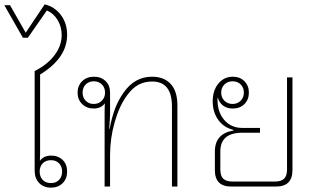

<svg xmlns="http://www.w3.org/2000/svg" viewBox="-20 -856 1453 881"><path d="M214 5Q180 5 159.5 -16.5Q139 -38 139 -73V-530Q197 -559 230 -602.5Q263 -646 263 -695Q263 -733 244.5 -764Q226 -795 195 -808L108 -683H85L0 -832H26L98 -706L185 -836Q231 -825 259.5 -787Q288 -749 288 -696Q288 -590 164 -514V-185Q164 -175 164 -154.5Q164 -134 163 -118Q180 -142 215 -142Q247 -142 267.5 -122Q288 -102 288 -69Q288 -36 267.5 -15.5Q247 5 214 5ZM214 -16Q237 -16 251 -30.5Q265 -45 265 -69Q265 -92 251 -106.5Q237 -121 214 -121Q190 -121 176 -106.5Q162 -92 162 -69Q162 -45 176 -30.5Q190 -16 214 -16Z M460 0V-347Q460 -370 461 -382Q444 -358 410 -358Q378 -358 357 -378.5Q336 -399 336 -431Q336 -463 357 -483.5Q378 -504 411 -504Q444 -504 464.5 -484Q485 -464 485 -431V-333Q485 -320 484 -306.5Q483 -293 481 -265H483Q493 -318 508 -357.5Q523 -397 547 -431Q598 -504 677 -504Q733 -504 763.5 -470.5Q794 -437 794 -372V0H769V-368Q769 -482 678 -482Q643 -482 615 -467Q587 -452 562 -417Q528 -371 506.5 -296.5Q485 -222 485 -144V0ZM410 -379Q433 -379 447.5 -394Q462 -409 462 -431Q462 -454 447.5 -468.5Q433 -483 410 -483Q388 -483 373.5 -468.5Q359 -454 359 -431Q359 -408 373.5 -393.5Q388 -379 410 -379Z M1041 0Q966 0 966 -75V-161Q966 -243 1051 -257V-260Q1006 -271 981 -306.5Q956 -342 956 -391Q956 -441 982 -472.5Q1008 -504 1048 -504Q1081 -504 1101.5 -483.5Q1122 -463 1122 -431Q1122 -399 1101.5 -378.5Q1081 -358 1048 -358Q1021 -358 1003 -372Q985 -386 979 -410Q978 -405 978 -399Q978 -341 1009.5 -305Q1041 -269 1092 -269H1173V-247H1092Q991 -247 991 -161V-79Q991 -49 1004.5 -36Q1018 -23 1046 -23H1241Q1270 -23 1283.5 -36Q1297 -49 1297 -79V-501H1322V-76Q1322 0 1247 0ZM1047 -379Q1070 -379 1084.5 -394Q1099 -409 1099 -431Q1099 -454 1084.5 -468.5Q1070 -483 1047 -483Q1025 -483 1010 -468.5Q995 -454 995 -431Q995 -409 1009.5 -394Q1024 -379 1047 -379Z"/></svg>

Font: Noto Sans Thai Looped UI Thin
Style: Regular
Weight: 100
Designer: Cadson Demak Team
Foundry: Cadson Demak Co., Ltd.
Version: Version 1.000; ttfautohint (v1.8.4.7-5d5b)